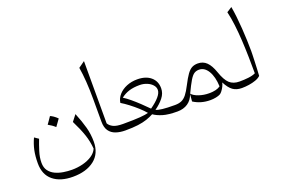

<svg xmlns="http://www.w3.org/2000/svg" viewBox="-121 -1136 2601 1772"><g transform="rotate(-20 1179.5 -249.5)"><path d="M603.5 56.6Q597.7 -16.1 574.5 -84.2Q551.3 -152.3 507.8 -239.3L554.7 -299.8Q589.8 -214.4 608.4 -145.3Q627 -76.2 627 -3.4Q627 112.8 548.1 174.6Q469.2 236.3 336.9 236.3Q214.4 236.3 143.6 178.2Q72.8 120.1 72.8 8.8Q72.8 -63 84.7 -118.9Q96.7 -174.8 121.6 -228L161.6 -200.7Q142.6 -151.9 124.5 -94.5Q106.4 -37.1 106.4 15.6Q106.4 63.5 128.9 94Q151.4 124.5 187.5 141.6Q223.6 158.7 266.6 165.5Q309.6 172.4 350.6 172.4Q405.8 172.4 457.8 159.2Q509.8 146 548.8 120.1Q587.9 94.2 603.5 56.6ZM327.6 -363.3Q342.3 -357.4 359.1 -345.9Q376 -334.5 396 -314.9Q384.3 -298.3 372.3 -281.5Q360.4 -264.6 347.7 -247.6Q332.5 -261.7 315.2 -273.7Q297.9 -285.6 280.3 -294.9Q292.5 -312 304 -328.6Q315.4 -345.2 327.6 -363.3Z M795.9 -732.4V-120.6Q810.5 -95.2 842.3 -79.6Q874 -64 937 -64H937.5V0H937Q885.3 0 844.2 -14.2Q803.2 -28.3 779.8 -61.5Q756.3 -94.7 756.3 -151.9V-372.1Q756.3 -466.8 750.7 -545.7Q745.1 -624.5 734.4 -688.5Z M1199.2 -406.2Q1282.2 -406.2 1331.1 -365Q1379.9 -323.7 1379.9 -253.9Q1379.9 -204.1 1346.4 -161.9Q1313 -119.6 1262.2 -84Q1281.2 -74.2 1324.7 -69.1Q1368.2 -64 1448.2 -64H1448.7V0H1448.2Q1359.9 0 1306.9 -15.9Q1253.9 -31.7 1219.2 -56.2Q1188 -39.1 1150.6 -26.4Q1113.3 -13.7 1062.3 -6.8Q1011.2 0 937.5 0Q922.9 0 922.9 -30.8V-33.2Q922.9 -64 937.5 -64Q1048.3 -64 1105.2 -68.6Q1162.1 -73.2 1187.5 -81.1Q1163.1 -110.4 1127.2 -142.8Q1091.3 -175.3 1052.2 -205.1Q1013.2 -234.9 979.5 -254.9Q985.8 -298.8 1016.4 -333Q1046.9 -367.2 1094.5 -386.7Q1142.1 -406.2 1199.2 -406.2ZM1201.2 -349.1Q1143.1 -349.1 1099.1 -335.7Q1055.2 -322.3 1017.1 -292.5Q1046.9 -274.4 1083 -244.1Q1119.1 -213.9 1156.7 -178.5Q1194.3 -143.1 1228 -108.4Q1283.2 -147 1314.5 -183.3Q1345.7 -219.7 1345.7 -250Q1345.7 -276.9 1325.9 -299.3Q1306.2 -321.8 1273.2 -335.4Q1240.2 -349.1 1201.2 -349.1Z M1774.4 -353Q1825.7 -353 1860.4 -319.1Q1895 -285.2 1919.4 -214.4Q1948.2 -130.4 1984.4 -97.2Q2020.5 -64 2082 -64H2082.5V0H2082Q2028.8 0 1993.9 -25.1Q1959 -50.3 1927.7 -110.8Q1924.3 -93.3 1914.3 -73.2Q1904.3 -53.2 1891.8 -36.9Q1879.4 -20.5 1868.2 -14.2Q1852.5 -5.4 1825.7 0Q1798.8 5.4 1770.5 5.4Q1677.7 5.4 1606 -41L1611.8 -111.3Q1593.8 -57.6 1551.5 -28.8Q1509.3 0 1448.7 0Q1434.1 0 1434.1 -30.8V-33.2Q1434.1 -64 1448.7 -64Q1485.8 -64 1512.5 -75.7Q1539.1 -87.4 1562 -116.2Q1585 -145 1611.3 -196.8Q1643.6 -259.8 1667.7 -293.5Q1691.9 -327.1 1716.6 -340.1Q1741.2 -353 1774.4 -353ZM1765.6 -294.9Q1737.8 -294.9 1717.3 -281.5Q1696.8 -268.1 1673.6 -229.5Q1650.4 -190.9 1614.3 -114.7Q1635.3 -89.8 1681.9 -74Q1728.5 -58.1 1781.7 -58.1Q1855 -58.1 1892.1 -85.4Q1888.2 -180.7 1853.8 -237.8Q1819.3 -294.9 1765.6 -294.9Z M2244.6 -736.3Q2252.9 -690.4 2259.3 -633.5Q2265.6 -576.7 2269.8 -515.9Q2273.9 -455.1 2276.1 -397.2Q2278.3 -339.4 2278.3 -291Q2278.3 -281.7 2277.6 -254.2Q2276.9 -226.6 2275.4 -189.7Q2273.9 -152.8 2272.2 -116Q2270.5 -79.1 2268.6 -51.3Q2250.5 -33.2 2219 -22Q2187.5 -10.7 2151.6 -5.4Q2115.7 0 2082.5 0Q2067.9 0 2067.9 -30.8V-33.2Q2067.9 -64 2082.5 -64Q2126 -64 2168.7 -68.8Q2211.4 -73.7 2239.3 -87.4Q2239.3 -164.1 2237.5 -246.3Q2235.8 -328.6 2231.2 -410.4Q2226.6 -492.2 2217.5 -567.1Q2208.5 -642.1 2193.8 -703.6Z"/></g></svg>

Font: Pinar DS1 Light
Style: Regular
Weight: 300
Designer: Amin Abedi
Version: Version 3.000